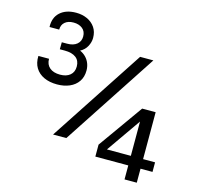

<svg xmlns="http://www.w3.org/2000/svg" viewBox="-140 -992 1400 1342"><g transform="rotate(15 560.5 -321.0)"><path d="M70.6 -479.7Q68.6 -429.2 90.2 -393.8Q111.8 -358.4 152.2 -339.7Q192.6 -321 247.1 -321Q297.6 -321 337.2 -338.1Q376.7 -355.2 399.3 -388.1Q421.9 -420.9 421.9 -467.8Q421.9 -495.1 412.7 -518.8Q403.6 -542.5 385.9 -561Q368.2 -579.6 342.5 -591.1Q375.5 -608.4 391.5 -638.9Q407.5 -669.4 407.5 -699.7Q407.5 -744.1 386.2 -775.4Q365 -806.6 329 -823.2Q293 -839.8 248.5 -839.8Q174.8 -839.8 132.7 -801.3Q90.6 -762.7 93.5 -695.1H163.3Q163.3 -729.5 186.2 -749.1Q209 -768.8 248.5 -768.8Q287.6 -768.8 312.7 -748.9Q337.9 -729 337.9 -691.4Q337.9 -656.5 312.7 -635.4Q287.6 -614.3 242.2 -614.3H203.9L203.1 -563.5H239Q291.7 -563.5 320.3 -541.6Q348.9 -519.8 348.9 -477.5Q348.9 -437 322.4 -414.7Q295.9 -392.3 250.2 -392.3Q201.9 -392.3 174.7 -415.3Q147.5 -438.2 147.5 -479.7ZM407.7 24.4 855 -657.5H759L311.8 24.4ZM875.5 27.6H702.4L875.5 -220.5ZM875.5 96.9V198.2H964.1V96.9H1050.8V27.6H964.1V-311.8H866.5L637.2 10.5V96.9Z"/></g></svg>

Font: Estedad-FD-VF Thin
Style: Regular
Weight: 100
Designer: Amin Abedi
Version: Version 5.0